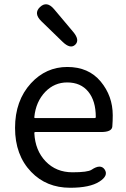

<svg xmlns="http://www.w3.org/2000/svg" viewBox="-20 -873 594 906"><path d="M311 13Q199 13 127 -62Q51 -141 51 -269.5Q51 -398 126 -480Q197 -557 297.5 -557Q398 -557 455 -488.5Q512 -420 512 -329Q512 -302 510 -276Q508 -250 457 -250H147Q142 -250 142 -245Q146 -163 195.5 -111.5Q245 -60 322 -60Q394 -60 412 -72Q455 -101 474 -73Q493 -44 449 -16Q404 13 311 13ZM142 -321Q141 -316 146 -316H427Q432 -316 432 -321Q432 -397 396.5 -440.5Q361 -484 297 -484Q237 -484 194 -440Q149 -393 142 -321ZM335 -662Q312 -640 275 -676L175 -773Q137 -810 169 -840Q201 -870 235 -830L325 -723Q358 -684 335 -662Z"/></svg>

Font: Resource Han Rounded CN
Style: Regular
Weight: 400
Designer: Cyano Hao (round all glyphs); Ryoko NISHIZUKA  (kana, bopomofo & ideographs); Paul D. Hunt (Latin, Greek & Cyrillic); Sa
Foundry: Cyano Hao
Version: 0.990